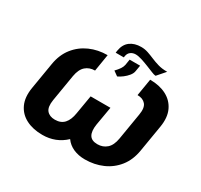

<svg xmlns="http://www.w3.org/2000/svg" viewBox="-178 -1117 1429 1362"><g transform="rotate(30 536.0 -435.5)"><path d="M433.9 -711.6 411.2 -572.4Q366.1 -572.4 335.6 -545.6Q305 -518.8 294.7 -459.5L258.5 -242.2Q248.6 -181.1 271.1 -154.5Q293.7 -127.8 337.7 -127.8Q386.4 -127.8 413.5 -157.8Q440.7 -187.9 449.6 -245.4L475.5 -398.1H637.8L611.5 -245.4Q602.6 -187.9 620.2 -157.8Q637.8 -127.8 686.1 -127.8Q730.5 -127.8 761.5 -155Q792.6 -182.2 802.6 -242.2L838.8 -459.5Q849.1 -518.8 826.3 -545.6Q803.6 -572.4 759.2 -572.4L782.3 -711.6Q859.7 -711.6 916 -682.4Q972.3 -653.1 998.6 -596.9Q1024.9 -540.8 1011.4 -459.5L975.1 -242.2Q961.6 -160.5 917.1 -104.2Q872.5 -47.9 806.5 -19Q740.4 9.9 663 9.9Q610.1 9.9 568.4 -8.5Q526.6 -27 501.1 -62.9Q424.4 9.9 314.6 9.9Q237.6 9.9 181.1 -19Q124.6 -47.9 98.5 -104.2Q72.4 -160.5 85.9 -242.2L122.2 -459.5Q135.7 -540.8 180 -596.9Q224.4 -653.1 290.3 -682.4Q356.2 -711.6 433.9 -711.6ZM853.3 -820.7H858.7L801.8 -755.3H797.6Q789.1 -755.3 766.2 -764.6Q743.3 -773.8 713.8 -785.7Q684.3 -797.6 655 -806.8Q625.7 -816.1 604.4 -816.1Q581.3 -816.1 564.1 -803.6Q546.9 -791.2 542.6 -766.3L541.2 -755.3H474.4L477.3 -774.9Q486.5 -828.5 522 -854.9Q557.5 -881.4 611.9 -881.4Q641.7 -881.4 668.9 -872.2Q696 -862.9 723.9 -851Q751.8 -839.1 783.4 -829.9Q815 -820.7 853.3 -820.7ZM567.5 -614.3 529.8 -641.3Q549.7 -661.6 562 -679.9Q574.2 -698.2 577.4 -715.2L584.9 -762.1H670.8L662.3 -712.4Q659.4 -693.2 643.8 -673.8Q628.2 -654.5 607.4 -638.7Q586.6 -622.9 567.5 -614.3Z"/></g></svg>

Font: Inter UI Extra Bold
Style: Italic
Weight: 800
Italic angle: 9.39999°
Designer: Rasmus Andersson
Foundry: rsms
Version: 3.2;8d6f07862